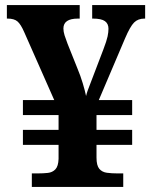

<svg xmlns="http://www.w3.org/2000/svg" viewBox="-20 -734 599 754"><path d="M105 0V-53H128Q150 -53 168 -55Q186 -57 197.5 -69Q209 -81 210 -110V-165H70V-224H210V-282H70V-341H193L75 -608Q62 -638 49 -649.5Q36 -661 10 -661H7V-714H293V-661H286Q229 -661 229 -622Q229 -610 233.5 -595.5Q238 -581 245 -563L283 -468Q296 -437 305 -407Q314 -377 318 -357Q320 -366 324 -377.5Q328 -389 333.5 -402.5Q339 -416 344 -430L386 -540Q399 -574 402.5 -591Q406 -608 406 -621Q406 -641 392 -651Q378 -661 345 -661H342V-714H550V-661H547Q522 -661 506.5 -645.5Q491 -630 471 -583L368 -341H499V-282H359V-224H499V-165H359V-115Q359 -84 370 -71Q381 -58 400 -55.5Q419 -53 441 -53H464V0Z"/></svg>

Font: Noto Naskh Arabic
Style: Bold
Weight: 700
Designer: Monotype Design Team, David Williams, Mohamad Dakak and Nizar Qandah
Foundry: Monotype Imaging Inc.
Version: Version 2.016